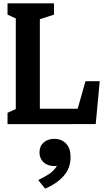

<svg xmlns="http://www.w3.org/2000/svg" viewBox="-20 -750 660 1160"><path d="M25.5 -68.5 108.2 -106.6 75.4 -50.4V-678.4L108.2 -623.4L25.5 -661.5V-730H306.1V-661.5L188 -623.4L220.8 -678.4V0H25.5ZM157.2 -93.2H482.3L443.2 -71.2L496.5 -259.6H582.5L558.3 -0.4L157.8 0.1ZM333.4 215.4 356.4 240.9Q335.2 253.1 307.7 253.1Q282.2 253.1 262 243.1Q241.8 233.1 230.2 214.4Q218.6 195.8 218.6 170.6Q218.6 133.2 243.6 111Q268.7 88.9 308.2 88.9Q351.9 88.9 379.1 117.3Q406.3 145.8 406.3 200.2Q406.3 267.9 363 314.9Q319.8 361.8 252.8 389.8L211.1 338Q250.8 318.1 274.5 302.7Q298.3 287.2 315 265.6Q331.7 244 333.4 215.4Z"/></svg>

Font: Monaspace Xenon Var
Style: Regular
Weight: 400
Designer: Riley Cran and the Lettermatic Team
Version: Version 1.000 (Monaspace Xenon Var)